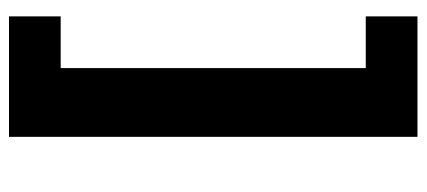

<svg xmlns="http://www.w3.org/2000/svg" viewBox="-274 -470 925 416"><g transform="rotate(-90 188.0 -262.5)"><path d="M99 180V-705H360V-593H248V68H360V180Z"/></g></svg>

Font: Mulish ExtraLight ExtraBold
Style: Regular
Weight: 800
Version: Version 3.603